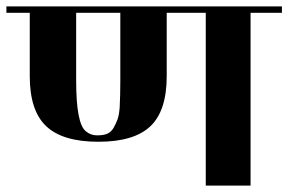

<svg xmlns="http://www.w3.org/2000/svg" viewBox="-40 -580 901 600"><path d="M841 -560V-540H743V0H603V-540H481V-342Q481 -234 430 -185.5Q379 -137 267.5 -137Q156 -137 104.5 -185.5Q53 -234 53 -342V-540H-20V-560ZM336 -328V-540H198V-328Q198 -194 228 -170Q243 -157 263.5 -157Q284 -157 296 -162.5Q308 -168 315.5 -181.5Q323 -195 327.5 -207.5Q332 -220 334 -244Q336 -284 336 -328Z"/></svg>

Font: Rozha One
Style: Regular
Weight: 400
Designer: Tim Donaldson, Indian Type Foundry
Foundry: Indian Type Foundry
Version: Version 1.300;PS 1.0;hotconv 1.0.78;makeotf.lib2.5.61930; tt